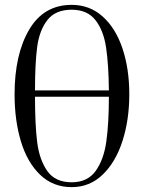

<svg xmlns="http://www.w3.org/2000/svg" viewBox="-20 -760 592 790"><path d="M512 -372Q512 -267 484 -180Q456 -93 402.5 -41.5Q349 10 275 10Q198 10 145 -41Q92 -92 66 -178.5Q40 -265 40 -372Q40 -536 100 -638Q160 -740 275 -740Q349 -740 402.5 -692Q456 -644 484 -560.5Q512 -477 512 -372ZM124 -388H428Q427 -494 416.5 -564.5Q406 -635 372.5 -677.5Q339 -720 275 -720Q208 -720 175 -677.5Q142 -635 133 -567Q124 -499 124 -388ZM428 -362H124Q124 -247 133 -175Q142 -103 174.5 -56.5Q207 -10 275 -10Q340 -10 373.5 -56.5Q407 -103 417.5 -178Q428 -253 428 -362Z"/></svg>

Font: Viaoda Libre
Style: Regular
Weight: 400
Designer: Gydient
Version: Version 2.000